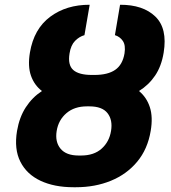

<svg xmlns="http://www.w3.org/2000/svg" viewBox="-20 -780 723 810"><path d="M378.6 -463.8Q434.7 -463.8 465.9 -485.3Q497.2 -506.7 505.3 -554.7Q510.7 -589.5 498 -607.6Q485.4 -625.7 464.8 -631.7L486.5 -759.9Q583.5 -760.3 635.3 -710.2Q687.1 -660.2 670.5 -558.2Q661.2 -500.7 634.2 -460.9Q607.2 -421.2 566.4 -396Q598.7 -369.3 612.2 -327.8Q625.7 -286.2 615.8 -228Q603 -150.9 558.8 -97.8Q514.6 -44.7 447.8 -17.4Q381 9.9 300.4 9.9H290.1Q209.2 9.9 150.9 -17.4Q92.7 -44.7 65.9 -97.8Q39.1 -150.9 51.8 -227.6Q61.8 -285.9 89 -327.6Q116.1 -369.3 157 -396Q124.6 -420.8 110.6 -460.8Q96.6 -500.7 106.2 -558.2Q122.9 -658 191.6 -709.2Q260.3 -760.3 358.3 -759.9L336.3 -631.7Q314.6 -625.7 296.7 -607.6Q278.8 -589.5 273.4 -554.7Q265.3 -505.7 289.1 -484.7Q312.9 -463.8 367.5 -463.8ZM356.9 -331.3H346.6Q294 -331.3 260.3 -302.6Q226.6 -273.8 219.1 -227.6Q211.6 -181.5 235.4 -152.7Q259.2 -123.9 311.8 -123.9H322.1Q376.4 -123.9 408.7 -152.9Q441.1 -181.8 448.5 -228Q456 -273.8 433.6 -302.6Q411.2 -331.3 356.9 -331.3Z"/></svg>

Font: Inter UI Extra Bold
Style: Italic
Weight: 800
Italic angle: 9.39999°
Designer: Rasmus Andersson
Foundry: rsms
Version: 3.2;8d6f07862